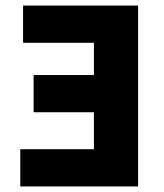

<svg xmlns="http://www.w3.org/2000/svg" viewBox="-20 -671 592 691"><path d="M53 0V-134H318V-267H101V-401H318V-517H63V-651H477V0Z"/></svg>

Font: Source Sans 3 ExtraBold
Style: Regular
Weight: 800
Designer: Paul D. Hunt
Foundry: Adobe
Version: Version 3.052;hotconv 1.1.0;makeotfexe 2.6.0